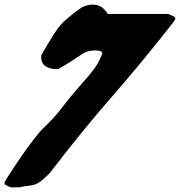

<svg xmlns="http://www.w3.org/2000/svg" viewBox="-52 -781 790 843"><path d="M420.9 -719.7H687.5Q691.4 -717.8 695.3 -715.8Q699.2 -713.9 702.1 -712.9Q705.1 -711.9 707.5 -710.4Q710 -709 711.9 -708Q713.9 -707 715.3 -705.6Q716.8 -704.1 717.3 -702.6Q717.8 -701.2 717.8 -700.2Q717.8 -694.3 706.1 -679.7Q569.3 -504.9 439 -356Q308.6 -207 166 -20.5Q164.1 -17.6 161.1 -15.6Q159.2 -13.7 144.5 0Q129.9 13.7 115.2 22.5Q100.6 31.2 84 33.2Q63.5 35.2 53.2 37.1Q43 39.1 41 40Q39.1 41 29.8 41.5Q20.5 42 -2.9 42Q-6.8 40 -13.2 37.6Q-19.5 35.2 -22 33.7Q-24.4 32.2 -27.3 30.8Q-30.3 29.3 -31.2 27.3Q-32.2 25.4 -32.2 23.4Q-32.2 17.6 -23.4 3.9Q36.1 -88.9 77.1 -144Q118.2 -199.2 135.7 -215.8Q153.3 -232.4 180.2 -260.7Q207 -289.1 236.3 -329.1Q266.6 -368.2 304.7 -410.6Q342.8 -453.1 362.8 -480.5Q382.8 -507.8 397.5 -546.9Q395.5 -559.6 366.2 -559.6Q346.7 -559.6 333 -555.2Q319.3 -550.8 309.1 -543.9Q298.8 -537.1 270 -518.1Q241.2 -499 208 -480.5Q202.1 -477.5 195.3 -477.5Q168.9 -477.5 148.9 -489.7Q128.9 -502 128.9 -530.3V-532.2Q128.9 -539.1 131.8 -543Q188.5 -641.6 212.4 -669.9Q236.3 -698.2 304.7 -747.1Q306.6 -749 307.6 -749Q331.1 -760.7 355.5 -760.7Q384.8 -760.7 404.3 -741.2Q416 -729.5 420.9 -719.7Z"/></svg>

Font: Essays1743
Style: BoldItalic
Weight: 700
Italic angle: -10°
Designer: Based on the typeface in a 1743 English translation of the essays of Montaigne.  PostScript/TrueType font designed by Jo
Version: Version 002.100